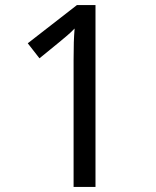

<svg xmlns="http://www.w3.org/2000/svg" viewBox="-20 -734 612 754"><path d="M355 0V-714H282L89 -564L135 -505L211 -567C237 -589 252 -600 273 -622C270 -584 269 -556 269 -499V0Z"/></svg>

Font: Noto Sans Psalter Pahlavi
Style: Regular
Weight: 400
Designer: Monotype Design Team
Foundry: Monotype Imaging Inc.
Version: Version 2.002